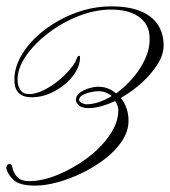

<svg xmlns="http://www.w3.org/2000/svg" viewBox="-20 -582 533 602"><path d="M329 -562Q384 -562 420.5 -547Q457 -532 475 -504.5Q493 -477 493 -439Q493 -411 474 -380.5Q455 -350 424.5 -322.5Q394 -295 359 -275Q370 -261 376.5 -243Q383 -225 383 -204Q383 -171 363 -140.5Q343 -110 310 -84.5Q277 -59 238 -40Q199 -21 160.5 -10.5Q122 0 91 0Q42 0 23.5 -17Q5 -34 0 -53Q-1 -60 2.5 -64Q6 -68 10 -68Q15 -68 18 -61Q22 -39 34.5 -26.5Q47 -14 71 -14Q112 -14 160 -33.5Q208 -53 251.5 -85Q295 -117 323 -157Q351 -197 351 -237Q351 -243 348.5 -250.5Q346 -258 341 -265Q319 -255 298 -249Q277 -243 258 -243Q236 -243 227 -252Q218 -261 218 -268Q218 -282 230 -291Q242 -300 258.5 -305Q275 -310 288 -310Q320 -310 344 -289Q373 -310 397 -338Q421 -366 435.5 -398Q450 -430 449 -462Q449 -492 433.5 -512Q418 -532 391.5 -542Q365 -552 329 -552Q278 -552 226 -531.5Q174 -511 130.5 -477.5Q87 -444 61 -406Q35 -368 35 -332Q35 -314 43.5 -300.5Q52 -287 71 -287Q92 -287 116.5 -299Q141 -311 163 -329Q185 -347 201 -366.5Q217 -386 222 -402Q223 -404 224.5 -405.5Q226 -407 227 -407Q231 -407 231 -403Q231 -372 208 -343Q185 -314 150 -295.5Q115 -277 79 -277Q25 -277 25 -332Q25 -373 50.5 -414Q76 -455 120 -488.5Q164 -522 218 -542Q272 -562 329 -562ZM251 -255Q270 -255 290.5 -262Q311 -269 330 -281Q322 -288 311.5 -292Q301 -296 290 -296Q270 -296 249 -288.5Q228 -281 228 -268Q228 -264 236 -259.5Q244 -255 251 -255Z"/></svg>

Font: Kapakana
Style: Regular
Weight: 400
Designer: Kousuke Nagai
Version: Version 1.002